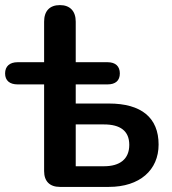

<svg xmlns="http://www.w3.org/2000/svg" viewBox="-21 -733 675 753"><path d="M214 0H406C527 0 601 -66 601 -166C601 -271 534 -327 406 -327H276V-402H401C432 -402 449 -417 449 -445C449 -473 432 -489 401 -489H276V-648C276 -690 253 -713 214 -713C174 -713 152 -690 152 -648V-489H48C17 -489 -1 -473 -1 -445C-1 -417 17 -402 48 -402H152V-62C152 -22 174 0 214 0ZM387 -81H276V-245H387C450 -245 486 -220 486 -165C486 -109 449 -81 387 -81Z"/></svg>

Font: SN Pro SemiBold
Style: Regular
Weight: 600
Designer: Tobias Whetton
Foundry: Supernotes
Version: Version 1.003;Glyphs 3.3 (3324)